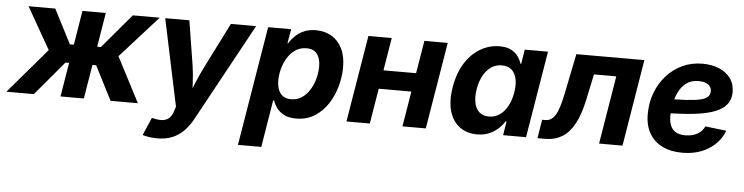

<svg xmlns="http://www.w3.org/2000/svg" viewBox="-72 -770 4637 1196"><g transform="rotate(5 2246.5 -172.5)"><path d="M-25.9 0 214.4 -281.2 65.4 -542.5H232.4L342.3 -328.6H367.2L402.3 -542.5H548.3L513.2 -328.6H536.6L717.3 -542.5H885.3L650.4 -281.2L796.4 0H625.5L517.1 -212.9H493.7L458.5 0H312.5L347.7 -212.9H325.2L146 0Z M843.3 194.3 891.1 83.5 913.6 87.9Q941.4 94.2 963.6 90.6Q985.8 86.9 1001.2 72.3Q1016.6 57.6 1024.4 31.2L1034.7 1L919.9 -542.5H1070.8L1115.7 -262.2Q1123.5 -210 1125.7 -157Q1127.9 -104 1131.8 -46.9H1096.7Q1119.6 -104 1141.6 -157.2Q1163.6 -210.4 1189.5 -262.2L1330.6 -542.5H1488.3L1156.2 65.9Q1132.3 109.9 1101.6 141.6Q1070.8 173.3 1030 190.4Q989.3 207.5 936 207.5Q908.7 207.5 883.8 203.9Q858.9 200.2 843.3 194.3Z M1439.9 204.1 1563.5 -542.5H1707.5L1691.9 -453.1H1695.8Q1710 -476.6 1732.4 -498.8Q1754.9 -521 1787.1 -535.4Q1819.3 -549.8 1862.3 -549.8Q1916.5 -549.8 1959 -525.4Q2001.5 -501 2025.9 -452.9Q2050.3 -404.8 2050.3 -334Q2050.3 -275.4 2033.7 -215.1Q2017.1 -154.8 1984.1 -104Q1951.2 -53.2 1901.4 -22Q1851.6 9.3 1785.2 9.3Q1739.7 9.3 1710.2 -6.3Q1680.7 -22 1664.1 -44.9Q1647.5 -67.9 1640.6 -90.8H1634.3L1585.9 204.1ZM1744.1 -107.9Q1784.7 -107.9 1814.2 -129.2Q1843.8 -150.4 1863.3 -183.6Q1882.8 -216.8 1892.1 -254.6Q1901.4 -292.5 1901.4 -326.7Q1901.4 -375.5 1879.9 -404.1Q1858.4 -432.6 1813.5 -432.6Q1774.9 -432.6 1745.4 -413.1Q1715.8 -393.6 1695.8 -361.6Q1675.8 -329.6 1665.5 -291.5Q1655.3 -253.4 1655.3 -216.3Q1655.3 -166 1678 -137Q1700.7 -107.9 1744.1 -107.9Z M2546.9 -337.4 2527.8 -220.7H2242.2L2261.7 -337.4ZM2336.4 -542.5 2246.6 0H2100.6L2190.4 -542.5ZM2686.5 -542.5 2596.7 0H2450.7L2540.5 -542.5Z M2917.5 9.3Q2854.5 9.3 2809.3 -23.4Q2764.2 -56.2 2745.4 -118.7Q2726.6 -181.2 2741.2 -270.5Q2756.8 -362.8 2797.1 -424.8Q2837.4 -486.8 2893.1 -518.3Q2948.7 -549.8 3009.8 -549.8Q3054.7 -549.8 3082.8 -535.2Q3110.8 -520.5 3126.5 -498Q3142.1 -475.6 3148.9 -453.1H3153.8L3168 -542.5H3313.5L3223.6 0H3080.1L3094.2 -86.4H3087.9Q3073.2 -63 3049.8 -41.3Q3026.4 -19.5 2993.7 -5.1Q2960.9 9.3 2917.5 9.3ZM2981.4 -107.9Q3019 -107.9 3048.6 -128.4Q3078.1 -148.9 3098.1 -185.5Q3118.2 -222.2 3126 -271Q3134.3 -320.3 3126.5 -356.4Q3118.7 -392.6 3095.7 -412.6Q3072.8 -432.6 3035.2 -432.6Q2997.1 -432.6 2967.5 -412.1Q2938 -391.6 2918.5 -355.2Q2898.9 -318.8 2891.1 -271Q2883.3 -223.1 2890.6 -186.3Q2897.9 -149.4 2920.9 -128.7Q2943.8 -107.9 2981.4 -107.9Z M3294.9 0 3314 -116.7H3332Q3352.1 -116.7 3367.4 -125.5Q3382.8 -134.3 3395.5 -154.1Q3408.2 -173.8 3418.9 -208Q3429.7 -242.2 3439.9 -292.5L3490.7 -542.5H3916L3826.7 0H3680.2L3750.5 -426.3H3610.8L3577.6 -268.1Q3557.1 -170.4 3524.4 -111.6Q3491.7 -52.7 3446.8 -26.4Q3401.9 0 3344.2 0Z M4200.2 11.7Q4127.4 11.7 4074.5 -14.9Q4021.5 -41.5 3993.4 -92Q3965.3 -142.6 3966.3 -213.4Q3966.8 -282.7 3990 -343.8Q4013.2 -404.8 4054.9 -451.7Q4096.7 -498.5 4153.8 -525.1Q4210.9 -551.8 4279.3 -551.8Q4336.9 -551.8 4382.6 -533Q4428.2 -514.2 4454.6 -478.5Q4481 -442.9 4481 -393.1Q4481 -341.8 4451.2 -308.8Q4421.4 -275.9 4363.3 -257.8Q4305.2 -239.7 4220.5 -232.7Q4135.7 -225.6 4025.4 -225.6L4040.5 -314.5Q4134.3 -314.5 4193.8 -317.9Q4253.4 -321.3 4286.4 -329.3Q4319.3 -337.4 4332.3 -351.3Q4345.2 -365.2 4345.2 -386.2Q4345.2 -412.1 4323.7 -427Q4302.2 -441.9 4264.2 -441.9Q4216.8 -441.9 4186.3 -418Q4155.8 -394 4138.7 -357.7Q4121.6 -321.3 4114.5 -281.7Q4107.4 -242.2 4107.4 -210.9Q4106.9 -179.2 4116.2 -153.6Q4125.5 -127.9 4148.2 -113Q4170.9 -98.1 4210.9 -98.1Q4253.4 -98.1 4285.2 -115.7Q4316.9 -133.3 4330.6 -164.1L4462.4 -148.9Q4435.5 -76.2 4366.2 -32.2Q4296.9 11.7 4200.2 11.7Z"/></g></svg>

Font: Inter 16pt
Style: Bold Italic
Weight: 700
Italic angle: -9.3988°
Version: Version 4.001;git-66647c0bb